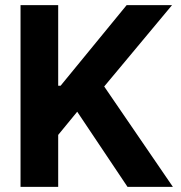

<svg xmlns="http://www.w3.org/2000/svg" viewBox="-20 -727 703 747"><path d="M59.9 -707H206.4V-393.4H215.7L472.7 -707H649.3L385.4 -390.5L652.6 0H476.1L280.4 -292.3L206.4 -202.1V0H59.9Z"/></svg>

Font: Pretendard Std Variable
Style: Regular
Weight: 400
Designer: Base glyphs from Inter by Rasmus Andersson; Hangeul glyphs from Noto Sans CJK(Source Han Sans) by Jang Soo-young and Kan
Foundry: Kil Hyung-jin
Version: Version 1.309;Glyphs 3.2 (3225)